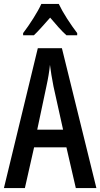

<svg xmlns="http://www.w3.org/2000/svg" viewBox="-20 -960 512 980"><path d="M367 0 319 -208H154L107 0H0L173 -714H296L472 0ZM253 -519Q247 -549 242.5 -577Q238 -605 235 -629Q230 -579 217 -520L170 -298H302ZM280 -940Q296 -906 322 -865.5Q348 -825 374 -791V-780H319Q299 -798 278.5 -821Q258 -844 236 -870Q213 -844 191.5 -820Q170 -796 153 -780H98V-791Q124 -825 150.5 -867Q177 -909 191 -940Z"/></svg>

Font: Noto Sans Thai ExtCond Med
Style: Regular
Weight: 500
Width: 2
Designer: Monotype Design Team
Foundry: Monotype Imaging Inc.
Version: Version 2.002; ttfautohint (v1.8.4.7-5d5b)